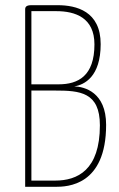

<svg xmlns="http://www.w3.org/2000/svg" viewBox="-20 -720 459 740"><path d="M77 0H194C239 0 389 -4 389 -239C389 -365 305 -386 266 -387C305 -393 368 -424 368 -550C368 -677 274 -700 202 -700H101C81 -700 77 -693 77 -684ZM101 -395V-677H197C270 -677 344 -652 344 -549C344 -427 281 -395 206 -395ZM101 -24V-371H192C288 -371 365 -365 365 -237C365 -64 278 -24 193 -24Z"/></svg>

Font: Yanone Kaffeesatz Extra Light
Style: Regular
Weight: 200
Designer: Yanone (Cyrillic: Daniel Pouzeot & Huerta Tipografica)
Foundry: Yanone
Version: Version 1.100;PS 001.100;hotconv 1.0.70;makeotf.lib2.5.58329